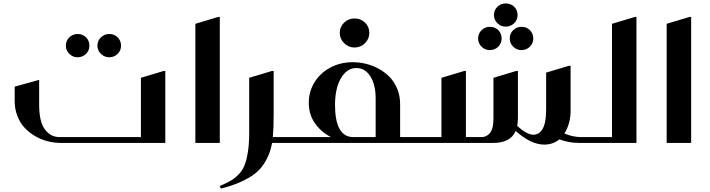

<svg xmlns="http://www.w3.org/2000/svg" viewBox="-20 -836 4151 1123"><path d="M365.2 -568.8Q365.2 -597.7 385.5 -617.4Q405.8 -637.2 434.1 -637.2Q463.4 -637.2 483.2 -617.7Q502.9 -598.1 502.9 -568.8Q502.9 -540.5 482.9 -520.8Q462.9 -501 433.1 -501Q405.8 -501 385.5 -521Q365.2 -541 365.2 -568.8ZM549.8 -568.8Q549.8 -597.7 570.3 -617.4Q590.8 -637.2 619.1 -637.2Q648.4 -637.2 668.2 -617.7Q688 -598.1 688 -568.8Q688 -540.5 668 -520.8Q647.9 -501 618.2 -501Q590.8 -501 570.3 -521Q549.8 -541 549.8 -568.8ZM209 -369.1V-224.1Q209 -124.5 242.4 -79.3Q275.9 -34.2 327.1 -34.2H804.2V-380.9L937 -420.9H946.8V0H336.9Q298.3 0 260 -9.5Q221.7 -19 186.5 -39.3Q151.4 -59.6 124.8 -87.9Q98.1 -116.2 82 -156.7Q65.9 -197.3 65.9 -244.1V-329.1Z M1265.6 -736.8V0H1122.6V-696.8L1255.9 -736.8Z M1272.5 267.1 1264.6 252Q1303.2 235.8 1326.9 222.4Q1350.6 209 1374 185.8Q1397.5 162.6 1409.9 131.6Q1422.4 100.6 1429.9 53Q1437.5 5.4 1437.5 -60.1V-380.9L1570.3 -420.9H1580.6V-168Q1580.6 -84 1575.7 -34.2H1673.3Q1677.7 -34.2 1680.7 -31.2Q1683.6 -28.3 1683.6 -23.9V-9.8Q1683.6 0 1673.3 0H1571.3Q1562.5 49.3 1543 88.6Q1523.4 127.9 1498 155Q1472.7 182.1 1435.1 203.9Q1397.5 225.6 1360.1 239.7Q1322.8 253.9 1272.5 267.1Z M1967.3 -643.1Q1967.3 -679.2 1992.7 -703.6Q2018.1 -728 2053.2 -728Q2089.8 -728 2115 -703.9Q2140.1 -679.7 2140.1 -643.1Q2140.1 -608.4 2114.7 -583.3Q2089.4 -558.1 2052.2 -558.1Q2018.6 -558.1 1992.9 -583.5Q1967.3 -608.9 1967.3 -643.1ZM2386.2 0H1673.3Q1663.6 0 1663.6 -9.8V-23.9Q1663.6 -34.2 1673.3 -34.2H1915.5Q1856.9 -64.5 1821.5 -115.7Q1786.1 -167 1786.1 -234.9Q1786.1 -300.8 1819.8 -355.2Q1853.5 -409.7 1912.4 -440.9Q1971.2 -472.2 2042.5 -472.2Q2081.5 -472.2 2120.1 -462.9Q2158.7 -453.6 2195.1 -433.8Q2231.4 -414.1 2259 -385.7Q2286.6 -357.4 2303.5 -316.4Q2320.3 -275.4 2320.3 -227.1V-34.2H2386.2Q2390.6 -34.2 2393.6 -31.2Q2396.5 -28.3 2396.5 -23.9V-9.8Q2396.5 0 2386.2 0ZM2046.4 -34.2H2177.2V-259.8Q2177.2 -340.8 2146.2 -389.4Q2115.2 -438 2064.5 -438Q2024.4 -438 1995.6 -407.5Q1966.8 -377 1953.1 -329.3Q1939.5 -281.7 1939.5 -224.1Q1939.5 -34.2 2046.4 -34.2Z M2869.1 -748Q2869.1 -776.9 2889.4 -796.4Q2909.7 -815.9 2938 -815.9Q2967.3 -815.9 2987.3 -796.6Q3007.3 -777.3 3007.3 -748Q3007.3 -719.7 2987.1 -700Q2966.8 -680.2 2937 -680.2Q2909.7 -680.2 2889.4 -700.2Q2869.1 -720.2 2869.1 -748ZM2776.4 -610.8Q2776.4 -639.6 2796.6 -659.4Q2816.9 -679.2 2845.2 -679.2Q2874.5 -679.2 2894.3 -659.7Q2914.1 -640.1 2914.1 -610.8Q2914.1 -582.5 2894 -562.7Q2874 -543 2844.2 -543Q2816.9 -543 2796.6 -563Q2776.4 -583 2776.4 -610.8ZM2961.4 -610.8Q2961.4 -639.6 2981.7 -659.4Q3002 -679.2 3030.3 -679.2Q3059.6 -679.2 3079.3 -659.7Q3099.1 -640.1 3099.1 -610.8Q3099.1 -582.5 3079.1 -562.7Q3059.1 -543 3029.3 -543Q3002 -543 2981.7 -563Q2961.4 -583 2961.4 -610.8ZM3174.3 -411.1 3307.1 -451.2H3317.4V-189.9Q3317.4 -112.3 3281.2 -55.2Q3330.1 -34.2 3379.4 -34.2H3384.3Q3394 -34.2 3394 -23.9V-9.8Q3394 0 3384.3 0H3369.1Q3305.7 0 3251.5 -21Q3214.8 9.8 3163.1 9.8Q3085.9 9.8 2996.1 -69.8Q2966.3 0 2864.3 0H2386.2Q2376.5 0 2376.5 -9.8V-23.9Q2376.5 -34.2 2386.2 -34.2H2562V-380.9L2695.3 -420.9H2705.1V-34.2H2796.4Q2809.1 -34.2 2820.1 -38.6Q2831.1 -43 2842.3 -54Q2853.5 -64.9 2859.9 -87.9Q2866.2 -110.8 2866.2 -144V-380.9L2999 -420.9H3009.3V-146Q3009.3 -127.4 3005.4 -99.1Q3062.5 -47.9 3100.1 -47.9Q3114.7 -47.9 3127 -54.4Q3139.2 -61 3150.4 -76.7Q3161.6 -92.3 3168 -122.8Q3174.3 -153.3 3174.3 -195.8Z M3702.6 -736.8V0H3383.8Q3374 0 3374 -9.8V-23.9Q3374 -34.2 3383.8 -34.2H3559.6V-696.8L3692.9 -736.8Z M4022.5 -736.8V0H3879.4V-696.8L4012.7 -736.8Z"/></svg>

Font: Laureen pro
Style: Bold
Weight: 700
Designer: Ahmed zaza
Foundry: zazatype
Version: Version 1.000